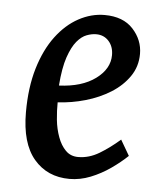

<svg xmlns="http://www.w3.org/2000/svg" viewBox="-42 -499 449 546"><g transform="rotate(5 183.0 -225.5)"><path d="M176.1 11.3Q112.6 11.3 74.4 -33.6Q36.3 -78.5 36.3 -166.9Q36.3 -237.6 52.7 -292.6Q69.2 -347.6 97.4 -385.3Q125.7 -423 161.5 -442.4Q197.4 -461.8 235.2 -461.8Q288.4 -461.8 316.7 -430.9Q345 -400 345 -360.3Q345 -324.3 325.6 -296.1Q306.3 -267.8 274.2 -247.6Q242.1 -227.5 202.8 -216.2Q163.6 -204.9 123.7 -202.8Q123.3 -179.2 125.9 -153.1Q128.6 -127 137 -104.2Q145.3 -81.4 159.4 -67.2Q173.5 -52.9 195.1 -52.9Q226.1 -52.9 255.1 -70.3Q284.1 -87.7 312.9 -112.9L338.7 -68.6Q318.6 -49.4 292.2 -30.9Q265.7 -12.4 235.9 -0.5Q206.1 11.3 176.1 11.3ZM123.2 -250.6Q188.5 -253.4 227.2 -282Q266 -310.6 266 -350Q266 -374.3 252.1 -389.8Q238.2 -405.2 216.3 -405.2Q203.4 -405.2 189.1 -399.8Q174.8 -394.5 161.4 -378.6Q148 -362.6 137.5 -332.1Q127.1 -301.6 123.2 -250.6Z"/></g></svg>

Font: Ancizar Sans Thin
Style: Italic
Weight: 100
Italic angle: -4°
Designer: Cesar Puertas, Viviana Monsalve, Julian Moncada, Julian Prieto, Jose Castro, Mariel Hernandez, Felipe Aragon, Sara Alarc
Version: Version 8.100